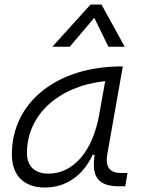

<svg xmlns="http://www.w3.org/2000/svg" viewBox="-20 -815 626 845"><path d="M177.7 10.3C269.5 10.3 344.7 -41 387.7 -133.3H396.5C381.8 -36.1 412.1 4.9 504.4 4.9H531.2L541 -53.7H511.7C461.9 -53.7 442.9 -82 452.1 -135.7L520.5 -522.5H511.2C237.3 -522.5 32.2 -370.1 32.2 -135.3C32.2 -43 85 10.3 177.7 10.3ZM192.9 -50.8C133.8 -50.8 98.6 -83.5 98.6 -141.1C98.6 -309.6 236.3 -435.5 442.9 -458L417 -312.5C387.7 -145.5 300.8 -50.8 192.9 -50.8ZM426.8 -794.9H378.4L210.4 -609.4H287.1L395 -736.8L457 -609.4H528.8Z"/></svg>

Font: Cascadia Code NF Light
Style: Italic
Weight: 300
Italic angle: -10°
Monospace: yes
Designer: Aaron Bell
Foundry: Saja Typeworks
Version: Version 2404.023